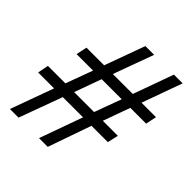

<svg xmlns="http://www.w3.org/2000/svg" viewBox="-210 -819 947 947"><g transform="rotate(45 263.5 -346.0)"><path d="M547 -481 535 -424H425L374 -283H479L466 -226H352L273 0H212L293 -226H152L69 0H9L91 -226H-20L-9 -283H113L165 -424H50L62 -481H185L262 -692H323L246 -481H385L461 -692H522L446 -481ZM365 -424H225L174 -283H313Z"/></g></svg>

Font: GFS Artemisia
Style: Italic
Weight: 400
Italic angle: -12°
Designer: Takis Katsoulidis and George D. Matthiopoulos
Foundry: George Matthiopoulos and Takis Katsoulidis
Version: Version 1.0